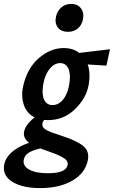

<svg xmlns="http://www.w3.org/2000/svg" viewBox="-81 -674 583 983"><path d="M267 -511Q232 -511 215 -533.5Q198 -556 206 -590Q212 -618 233 -636Q254 -654 283 -654Q317 -654 334 -630.5Q351 -607 343 -572Q337 -544 316.5 -527.5Q296 -511 267 -511ZM482 -422 464 -338 368 -344Q384 -299 372 -235Q359 -169 302 -114Q245 -59 164 -59Q151 -59 145 -60Q137 -50 136 -41Q133 -21 156 -8.5Q179 4 228 19Q264 31 283.5 39Q303 47 329 62Q355 77 364.5 97.5Q374 118 369 145Q356 212 290 250.5Q224 289 125 289Q33 289 -19 256Q-71 223 -59 166Q-42 95 68 57Q37 34 42 1Q49 -35 96 -73Q56 -93 41 -137.5Q26 -182 38 -235Q59 -326 118.5 -377Q178 -428 245 -428Q293 -428 325 -403ZM274 -245Q282 -295 269 -323Q256 -351 227 -351Q197 -351 172.5 -320.5Q148 -290 140 -240Q132 -191 145 -163.5Q158 -136 188 -136Q219 -136 242.5 -165Q266 -194 274 -245ZM165 100Q159 98 146 93.5Q133 89 126 86Q87 95 66.5 107.5Q46 120 41 142Q34 175 68 194Q102 213 164 213Q256 213 265 172Q268 160 261.5 150Q255 140 237.5 130.5Q220 121 206.5 115.5Q193 110 165 100Z"/></svg>

Font: EauTest
Style: Bold Italic
Weight: 700
Italic angle: -12°
Designer: Christian Thalmann (Catharsis Fonts)
Version: Version 0.001;PS 000.001;hotconv 1.0.88;makeotf.lib2.5.64775